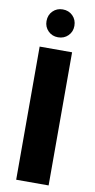

<svg xmlns="http://www.w3.org/2000/svg" viewBox="-100 -955 495 997"><g transform="rotate(10 147.5 -456.5)"><path d="M62 -702H233V0H62ZM147 -766Q116 -766 95 -787Q74 -808 74 -839Q74 -871 95 -892Q116 -913 147 -913Q179 -913 200 -892Q221 -871 221 -839Q221 -808 200 -787Q179 -766 147 -766Z"/></g></svg>

Font: SVN-Poppins
Style: Bold
Weight: 700
Designer: Ninad Kale (Devanagari), Jonny Pinhorn (Latin)
Foundry: Indian Type Foundry
Version: Version 3.200;PS 1.000;hotconv 16.6.54;makeotf.lib2.5.65590